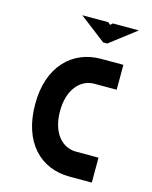

<svg xmlns="http://www.w3.org/2000/svg" viewBox="-105 -749 650 819"><g transform="rotate(15 220.0 -339.5)"><path d="M380 -110H281C221 -110 170 -161 170 -260C170 -355 220 -410 281 -410H380V-520H281C156 -520 59 -428 60 -260C60 -93 153 0 281 0H380ZM156 -679 272 -590H290L406 -679H291L281 -670L271 -679Z"/></g></svg>

Font: Grotesk 03
Style: Bold
Weight: 500
Designer: Frank Adebiaye, contributions by Jérémy Landes, Ariel Martín Pérez
Foundry: Velvetyne Type Foundry
Version: Version 3.000;Glyphs 3.1.2 (3150)